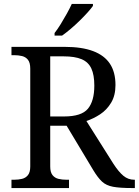

<svg xmlns="http://www.w3.org/2000/svg" viewBox="-20 -951 702 971"><path d="M38 0V-42H51Q73 -42 91.5 -46.5Q110 -51 121.5 -65.5Q133 -80 133 -109V-604Q133 -634 121.5 -648.5Q110 -663 91.5 -667.5Q73 -672 51 -672H38V-714H307Q394 -714 451 -692.5Q508 -671 536 -628.5Q564 -586 564 -521Q564 -468 542 -431.5Q520 -395 486.5 -373Q453 -351 417 -339L554 -122Q580 -82 604 -62Q628 -42 659 -42H662V0H648Q586 0 551.5 -6.5Q517 -13 496 -32.5Q475 -52 452 -90L317 -315H234V-109Q234 -80 245.5 -65.5Q257 -51 275.5 -46.5Q294 -42 316 -42H329V0ZM304 -362Q392 -362 424.5 -401Q457 -440 457 -518Q457 -572 442 -604.5Q427 -637 393 -651.5Q359 -666 302 -666H234V-362ZM256 -784Q271 -803 287 -829Q303 -855 318 -882Q333 -909 343 -931H450V-921Q441 -908 423 -888Q405 -868 382.5 -846Q360 -824 337 -804.5Q314 -785 294 -771H256Z"/></svg>

Font: Noto Serif Kannada
Style: Regular
Weight: 400
Designer: Universal Thirst, Indian Type Foundry and the Monotype Design Team
Foundry: Monotype Imaging Inc.
Version: Version 2.003